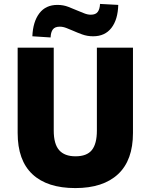

<svg xmlns="http://www.w3.org/2000/svg" viewBox="-20 -948 768 979"><path d="M364 11Q221 11 145.5 -59.5Q70 -130 70 -270V-705H254V-282Q254 -214 281.5 -182.5Q309 -151 365 -151Q423 -151 448.5 -183Q474 -215 474 -282V-705H658V-270Q658 -131 582 -60Q506 11 364 11ZM238 -757 145 -763Q148 -837 180.5 -880Q213 -923 273 -923Q303 -923 328.5 -913Q354 -903 375 -894Q392 -887 409.5 -880Q427 -873 443 -873Q468 -873 478.5 -887.5Q489 -902 490 -928L583 -923Q581 -848 548 -805.5Q515 -763 455 -763Q425 -763 399 -772.5Q373 -782 353 -791Q337 -798 319 -805Q301 -812 285 -812Q260 -812 249.5 -798Q239 -784 238 -757Z"/></svg>

Font: Nunito Sans 7pt SemiCondensed Black
Style: Regular
Weight: 900
Width: 4
Designer: Vernon Adams
Foundry: Vernon Adams
Version: Version 3.101;gftools[0.9.27]